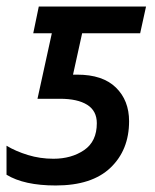

<svg xmlns="http://www.w3.org/2000/svg" viewBox="-28 -559 475 589"><path d="M143 10Q46 10 -8 -23V-112Q20 -95 57.5 -83.5Q95 -72 136 -72Q191 -72 230 -98.5Q269 -125 269 -181Q269 -219 239.5 -237.5Q210 -256 156 -256H87L131 -457H74L91 -539H420L402 -457H224L196 -330H209Q287 -330 327.5 -290.5Q368 -251 368 -187Q368 -99 311 -44.5Q254 10 143 10Z"/></svg>

Font: Noto Sans SemiCondensed Medium
Style: Italic
Weight: 500
Width: 4
Italic angle: -12°
Designer: Monotype Design Team
Foundry: Monotype Imaging Inc.
Version: Version 2.013; ttfautohint (v1.8.4.7-5d5b)